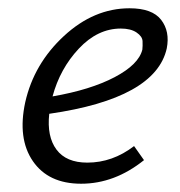

<svg xmlns="http://www.w3.org/2000/svg" viewBox="-20 -439 436 464"><path d="M293 -419Q348 -419 369.5 -391Q391 -363 383 -322Q356 -201 99 -164Q93 -109 116.5 -77.5Q140 -46 191 -46Q252 -46 304 -86L328 -52Q257 5 176 5Q97 5 59.5 -49.5Q22 -104 41 -192Q62 -285 134.5 -352Q207 -419 293 -419ZM324 -319Q325 -328 324.5 -339.5Q324 -351 310 -360.5Q296 -370 272 -370Q216 -370 170.5 -321.5Q125 -273 107 -206Q199 -222 257 -252.5Q315 -283 324 -319Z"/></svg>

Font: EauTestInfant
Style: Italic
Weight: 400
Italic angle: -12°
Designer: Christian Thalmann (Catharsis Fonts)
Version: Version 0.001;PS 000.001;hotconv 1.0.88;makeotf.lib2.5.64775